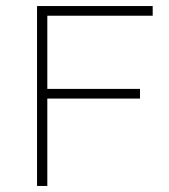

<svg xmlns="http://www.w3.org/2000/svg" viewBox="-20 -615 558 635"><path d="M102.5 0V-595H485V-563H136.5V0ZM131 -289V-321H443V-289Z"/></svg>

Font: Encode Sans SC SemiExpanded Thin
Style: Regular
Weight: 250
Width: 6
Designer: Multiple Designers
Foundry: Impallari Type
Version: Version 3.002